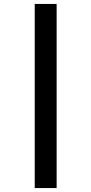

<svg xmlns="http://www.w3.org/2000/svg" viewBox="-20 -760 463 973"><path d="M156 193V-740H267V193Z"/></svg>

Font: Lexend Peta
Style: Regular
Weight: 400
Designer: Bonnie Shaver-Troup, Thomas Jockin
Foundry: Lexend
Version: Version 1.007